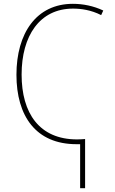

<svg xmlns="http://www.w3.org/2000/svg" viewBox="-20 -744 603 1004"><path d="M380 10C387 10 393 10 399 10V240H425V-17C413 -16 398 -15 383 -15C185 -15 93 -153 93 -354C93 -556 187 -699 362 -699C403 -699 456 -692 509 -665L520 -689C469 -713 414 -724 361 -724C170 -724 66 -570 66 -353C66 -138 167 10 380 10Z"/></svg>

Font: Noto Sans Mono SemiCondensed Thin
Style: Regular
Weight: 100
Width: 4
Designer: Monotype Design Team
Foundry: Monotype Imaging Inc.
Version: Version 2.014